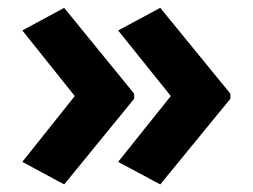

<svg xmlns="http://www.w3.org/2000/svg" viewBox="-20 -523 654 497"><path d="M576.4 -267.4 394.8 -45.6 285.8 -104 422.1 -274.4 285.8 -444.2 394.8 -502.7 576.4 -280.4ZM327.3 -267.4 146.1 -45.6 37.8 -104 173.5 -274.4 37.8 -444.2 146.1 -502.7 327.3 -280.4Z"/></svg>

Font: Noto Sans Symbols
Style: Regular
Weight: 400
Designer: Monotype Design Team
Foundry: Monotype Imaging Inc.
Version: Version 2.002